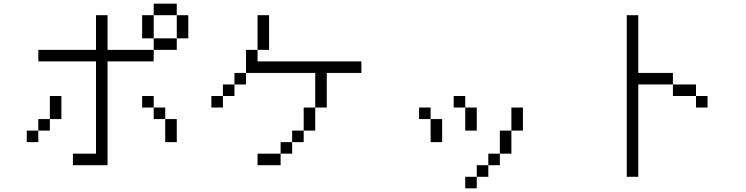

<svg xmlns="http://www.w3.org/2000/svg" viewBox="-20 -895 4040 1040"><path d="M500 -62.5H375V0H562.5V-562.5H812.5V-625H562.5V-812.5H500V-625H187.5V-562.5H500Q500 -562.5 500 -62.5ZM187.5 -187.5H125V-125H187.5ZM187.5 -187.5H250V-250H187.5ZM875 -250Q875 -250 875 -125H937.5Q937.5 -125 937.5 -250ZM250 -250H312.5Q312.5 -250 312.5 -375H250Q250 -375 250 -250ZM875 -250V-312.5H812.5V-250ZM812.5 -312.5V-375H750V-312.5ZM812.5 -625H937.5V-687.5H812.5ZM812.5 -687.5Q812.5 -687.5 812.5 -812.5H750Q750 -812.5 750 -687.5ZM937.5 -687.5H1000Q1000 -687.5 1000 -812.5H937.5Q937.5 -812.5 937.5 -687.5ZM812.5 -812.5H937.5V-875H812.5Z M1937.5 -500V-562.5H1375V-625H1312.5Q1312.5 -625 1312.5 -500H1250V-437.5H1187.5V-375H1125V-312.5H1187.5V-375H1250V-437.5H1312.5V-500H1687.5V-312.5H1625Q1625 -312.5 1625 -187.5H1562.5V-125H1500V-62.5H1375V0H1500V-62.5H1562.5V-125H1625V-187.5H1687.5Q1687.5 -187.5 1687.5 -312.5H1750V-500ZM1375 -625H1437.5V-812.5H1375Z M2562.5 62.5H2500V125H2562.5ZM2562.5 62.5H2625V0H2562.5ZM2625 0H2687.5V-62.5H2625ZM2687.5 -62.5H2750Q2750 -62.5 2750 -187.5H2687.5Q2687.5 -187.5 2687.5 -62.5ZM2312.5 -250Q2312.5 -250 2312.5 -125H2375Q2375 -125 2375 -250ZM2750 -187.5H2812.5Q2812.5 -187.5 2812.5 -312.5H2750Q2750 -312.5 2750 -187.5ZM2312.5 -250V-312.5H2250V-250ZM2500 -312.5Q2500 -312.5 2500 -187.5H2562.5Q2562.5 -187.5 2562.5 -312.5ZM2500 -312.5V-375H2437.5V-312.5Z M3812.5 -312.5V-375H3750V-312.5ZM3375 -812.5Q3375 -812.5 3375 62.5H3437.5Q3437.5 62.5 3437.5 -437.5H3625V-375H3750V-437.5H3625V-500H3437.5V-812.5Z"/></svg>

Font: UnifontExMono
Style: Regular
Weight: 500
Version: Version 15.0.06